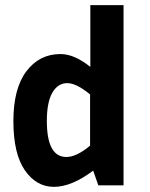

<svg xmlns="http://www.w3.org/2000/svg" viewBox="-20 -720 582 746"><path d="M460 0H362L342 -57Q258 6 189.5 6Q121 6 76.5 -58.5Q32 -123 32 -249.5Q32 -376 82.5 -443Q133 -510 215 -510Q269 -510 331 -460V-700H460ZM330 -154V-353Q277 -397 241 -397Q205 -397 183.5 -360Q162 -323 162 -250Q162 -110 238 -110Q277 -110 330 -154Z"/></svg>

Font: Gudea
Style: Bold
Weight: 700
Designer: Agustina Mingote
Foundry: Agustina Mingote
Version: Version 1.002